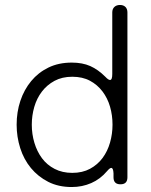

<svg xmlns="http://www.w3.org/2000/svg" viewBox="-20 -742 608 773"><path d="M269 11Q215 11 174 -10Q133 -31 104.5 -65.5Q76 -100 61.5 -145.5Q47 -191 47 -240Q47 -291 62 -336Q77 -381 105.5 -415.5Q134 -450 175 -470Q216 -490 269 -490Q312 -490 343.5 -476Q375 -462 404 -433Q416 -420 423 -420Q432 -420 432 -444V-692Q432 -706 440.5 -714Q449 -722 463 -722Q477 -722 485 -714Q493 -706 493 -692V-28Q493 0 465 0Q437 0 437 -28V-44Q436 -66 428 -66Q422 -66 411 -53Q384 -21 347.5 -5Q311 11 269 11ZM271 -46Q312 -46 342.5 -62.5Q373 -79 393 -106Q413 -133 423 -168Q433 -203 433 -240Q433 -278 423 -312.5Q413 -347 392.5 -374Q372 -401 342 -417Q312 -433 271 -433Q230 -433 199.5 -416.5Q169 -400 148.5 -373Q128 -346 118 -311.5Q108 -277 108 -240Q108 -202 118.5 -167Q129 -132 149 -105Q169 -78 200 -62Q231 -46 271 -46Z"/></svg>

Font: Higure Gothic
Style: Regular
Weight: 400
Designer: Yoshimichi Ohira
Foundry: Positype
Version: Version 1.000